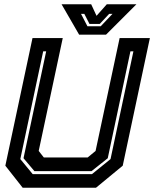

<svg xmlns="http://www.w3.org/2000/svg" viewBox="-20 -878 721 898"><path d="M86 0 5 -103 132 -700H273.5L161 -172L185 -141.5H390L427 -172L539.5 -700H681L554 -103L429 0ZM133 -63.5H410L497 -134L604 -638H590L484 -138L408 -77.5H141L90 -138L196 -638H182L75 -134ZM350 -716 268 -858H406.5L431.5 -804L479.5 -858H618L476 -716ZM389 -755H451L506 -813H490.5L446.5 -766H398.5L374.5 -813H359Z"/></svg>

Font: Tourney Thin
Style: Italic
Weight: 100
Italic angle: -12°
Designer: Tyler Finck
Foundry: Etcetera Type Co
Version: Version 1.015